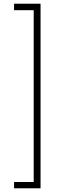

<svg xmlns="http://www.w3.org/2000/svg" viewBox="-20 -852 338 1037"><path d="M56 131V165H199V-832H56V-797H162V131Z"/></svg>

Font: Noto Sans Devanagari UI Condensed ExtraLight
Style: Regular
Weight: 200
Width: 3
Designer: Jelle Bosma - Monotype Design Team
Foundry: Monotype Imaging Inc.
Version: Version 2.004